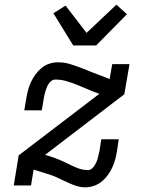

<svg xmlns="http://www.w3.org/2000/svg" viewBox="-20 -795 640 823"><path d="M344 8Q328 8 312.5 3.5Q297 -1 282 -7.5Q267 -14 252.5 -21Q238 -28 224 -34.5Q210 -41 194.5 -46Q179 -51 163 -56L124 -68L113 0H39L60 -129L406 -393L400 -395Q377 -403 355.5 -412.5Q334 -422 311.5 -431Q289 -440 265.5 -447Q242 -454 217 -454Q208 -454 200.5 -448.5Q193 -443 188 -435Q183 -427 180 -419Q177 -411 174.5 -403Q172 -395 170 -386.5Q168 -378 167 -369L159 -322H84L92 -369Q95 -388 99.5 -406Q104 -424 112 -441.5Q120 -459 131.5 -475Q143 -491 158 -503.5Q173 -516 191.5 -522Q210 -528 228 -528Q256 -528 281.5 -520Q307 -512 331.5 -502.5Q356 -493 380.5 -483Q405 -473 430 -464L450 -456L461 -520H535L513 -391L173 -131L188 -127Q210 -120 231 -111.5Q252 -103 271.5 -93Q291 -83 312.5 -74.5Q334 -66 357 -66Q366 -66 373 -71.5Q380 -77 385 -85Q390 -93 393.5 -101Q397 -109 399 -117Q401 -125 403 -133.5Q405 -142 407 -151L414 -198H489L482 -151Q479 -132 474.5 -114Q470 -96 462 -78.5Q454 -61 442.5 -45Q431 -29 415.5 -16.5Q400 -4 381.5 2Q363 8 344 8ZM294 -600 209 -738 261 -771 351 -654 479 -775 524 -734 392 -600Z"/></svg>

Font: Iosevka HT Extended
Style: Italic
Weight: 400
Width: 7
Italic angle: -9°
Monospace: yes
Designer: Belleve Invis
Foundry: Belleve Invis
Version: Version 32.3.0; ttfautohint (v1.8.4)